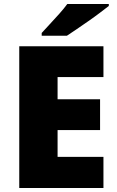

<svg xmlns="http://www.w3.org/2000/svg" viewBox="-20 -947 589 967"><path d="M501 0H77V-714H501V-559H270V-447H484V-292H270V-157H501ZM528 -917Q510 -903 483 -882.5Q456 -862 425 -840.5Q394 -819 365.5 -799.5Q337 -780 317 -767H190V-781Q207 -800 231 -825.5Q255 -851 279 -878Q303 -905 319 -927H528Z"/></svg>

Font: Noto Sans Georgian Black
Style: Regular
Weight: 900
Designer: Monotype Design Team, Akaki Razmadze
Foundry: Google LLC
Version: Version 2.005; ttfautohint (v1.8.4.7-5d5b)